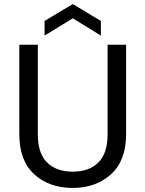

<svg xmlns="http://www.w3.org/2000/svg" viewBox="-20 -917 715 944"><path d="M75 -257V-697H166V-256Q166 -163 211.5 -118Q257 -73 338 -73Q418 -73 463.5 -118Q509 -163 509 -256V-697H600V-257Q600 -128 526 -60.5Q452 7 337 7Q222 7 148.5 -60Q75 -127 75 -257ZM476 -814V-742L338 -827L199 -742V-814L338 -897Z"/></svg>

Font: SVN-Poppins
Style: Regular
Weight: 400
Designer: Ninad Kale (Devanagari), Jonny Pinhorn (Latin)
Foundry: Indian Type Foundry
Version: Version 3.002 2017